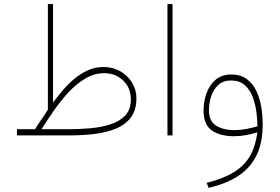

<svg xmlns="http://www.w3.org/2000/svg" viewBox="-20 -663 1369 940"><path d="M151.4 -30.3Q163.6 -50.8 182.9 -78.1Q202.1 -105.5 214.4 -126V-643.1H239.7V-161.1Q260.3 -188.5 285.6 -218.8Q311 -249 342 -275.4Q373 -301.8 409.2 -318.4Q445.3 -335 486.8 -335Q532.7 -335 569.1 -314Q605.5 -293 626.7 -258.3Q647.9 -223.6 647.9 -182.1Q647.9 -124.5 621.1 -88.6Q594.2 -52.7 547.9 -33.4Q501.5 -14.2 441.9 -7.1Q382.3 0 316.9 0H63V-30.3ZM490.2 -304.7Q441.4 -304.7 397.2 -278.3Q353 -252 314.5 -210Q275.9 -168 242.9 -120.4Q210 -72.8 183.1 -30.3H314.9Q369.1 -30.3 423.1 -35.2Q477.1 -40 522 -54.7Q566.9 -69.3 593.8 -98.4Q620.6 -127.4 620.6 -175.8Q620.6 -232.4 583 -268.6Q545.4 -304.7 490.2 -304.7Z M824.7 -643.1V0H799.8V-643.1Z M1266.1 -54.2Q1266.1 38.6 1234.4 100.8Q1202.6 163.1 1143.3 200.4Q1084 237.8 1001.5 256.8L991.7 232.4Q1075.2 210.9 1126.2 179.2Q1177.2 147.5 1204.1 100.3Q1231 53.2 1240.2 -15.1Q1214.8 -7.3 1186 -1.7Q1157.2 3.9 1125.5 3.9Q1057.6 3.9 1017.1 -24.4Q976.6 -52.7 976.6 -120.6Q976.6 -166.5 991.2 -207Q1005.9 -247.6 1035.9 -272.9Q1065.9 -298.3 1111.8 -298.3Q1159.7 -298.3 1189.7 -274.9Q1219.7 -251.5 1236.6 -214.4Q1253.4 -177.2 1259.8 -134.8Q1266.1 -92.3 1266.1 -54.2ZM1127.9 -25.9Q1156.7 -25.9 1185.8 -31.5Q1214.8 -37.1 1240.7 -44.9Q1240.2 -77.6 1235.1 -116.2Q1230 -154.8 1216.6 -189.7Q1203.1 -224.6 1177.7 -246.8Q1152.3 -269 1111.3 -269Q1072.8 -269 1048.8 -247.1Q1024.9 -225.1 1013.9 -191.7Q1002.9 -158.2 1002.9 -123.5Q1002.9 -69.3 1038.3 -47.6Q1073.7 -25.9 1127.9 -25.9Z"/></svg>

Font: Vazirmatn UI Thin
Style: Regular
Weight: 100
Designer: Saber Rastikerdar
Foundry: Saber Rastikerdar
Version: Version 33.003